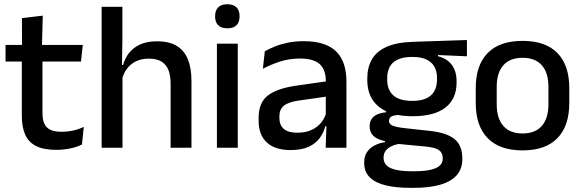

<svg xmlns="http://www.w3.org/2000/svg" viewBox="-20 -694 2738 902"><path d="M244 10Q185.5 10 150 -7.8Q114.5 -25.5 98.5 -61.2Q82.5 -97 82.5 -150.5V-449.5H179.5V-162Q179.5 -117 200 -96Q220.5 -75 269 -75Q298 -75 324.5 -81Q351 -87 373.5 -98L365 -15Q341 -3 309.5 3.5Q278 10 244 10ZM6 -405V-483H369L360.5 -405ZM83.5 -474.5 83 -609 181 -620.5 177 -474.5Z M781.5 0V-302Q781.5 -337.5 771.8 -363.5Q762 -389.5 739.8 -404Q717.5 -418.5 679 -418.5Q643.5 -418.5 617.8 -405.5Q592 -392.5 576 -370.5Q560 -348.5 553 -320.5L533.5 -388.5H558Q566.5 -419.5 586 -444.8Q605.5 -470 638 -485Q670.5 -500 717.5 -500Q775 -500 810.5 -478.2Q846 -456.5 862.8 -415Q879.5 -373.5 879.5 -313V0ZM457.5 0V-662H555V-506L552.5 -365L555.5 -358V0Z M999 0V-489H1097V0ZM1048 -561Q1019 -561 1004.8 -575.8Q990.5 -590.5 990.5 -616.5V-618.5Q990.5 -644.5 1004.8 -659.2Q1019 -674 1048 -674Q1077 -674 1091.2 -659.2Q1105.5 -644.5 1105.5 -618.5V-616.5Q1105.5 -590 1091.2 -575.5Q1077 -561 1048 -561Z M1510 0 1514 -116 1510.5 -131V-285L1511 -309.5Q1511 -366 1482.2 -392.5Q1453.5 -419 1390 -419Q1338.5 -419 1294.5 -404.5Q1250.5 -390 1215 -371L1224 -453Q1244 -464.5 1271 -475.5Q1298 -486.5 1332 -493.5Q1366 -500.5 1406.5 -500.5Q1462 -500.5 1500.5 -487.2Q1539 -474 1562.5 -449Q1586 -424 1596.8 -389Q1607.5 -354 1607.5 -311V0ZM1344.5 11Q1272 11 1233.5 -24.8Q1195 -60.5 1195 -126.5V-141.5Q1195 -211.5 1238.2 -245.2Q1281.5 -279 1374.5 -292L1521.5 -313L1527 -242L1386 -222Q1335.5 -215 1314 -197.8Q1292.5 -180.5 1292.5 -147V-140Q1292.5 -106.5 1313.2 -88.5Q1334 -70.5 1376.5 -70.5Q1415.5 -70.5 1443.5 -83.5Q1471.5 -96.5 1489 -118.2Q1506.5 -140 1513 -166.5L1526.5 -101H1508.5Q1500.5 -71 1482 -45.5Q1463.5 -20 1430.2 -4.5Q1397 11 1344.5 11Z M1918.5 -148Q1815.5 -148 1760.5 -192Q1705.5 -236 1705.5 -317.5V-325.5Q1705.5 -377 1727 -414.8Q1748.5 -452.5 1795.8 -473.8Q1843 -495 1919.5 -497.5L2173.5 -506V-429.5L2037.5 -435.5V-430Q2066.5 -422.5 2085.8 -406.8Q2105 -391 2115 -367.5Q2125 -344 2125 -312V-306.5Q2125 -229.5 2072.8 -188.8Q2020.5 -148 1918.5 -148ZM1914.5 110.5H1927Q1969.5 110.5 1999 104.5Q2028.5 98.5 2044.2 85.5Q2060 72.5 2060 51V49.5Q2060 24 2042 11.2Q2024 -1.5 1979.5 -5.5L1838.5 -19L1863 -20Q1839 -16 1820.8 -7.8Q1802.5 0.5 1792.2 13.8Q1782 27 1782 46.5V47.5Q1782 70.5 1797.8 84.5Q1813.5 98.5 1843.2 104.5Q1873 110.5 1914.5 110.5ZM1908.5 188.5Q1841 188.5 1792.2 176.8Q1743.5 165 1717.2 139.2Q1691 113.5 1691 71V69Q1691 40.5 1703.8 21Q1716.5 1.5 1738.8 -10.2Q1761 -22 1788.5 -26V-31Q1752 -38.5 1734.2 -55.8Q1716.5 -73 1716.5 -100.5V-101Q1716.5 -120 1725 -133.8Q1733.5 -147.5 1750.8 -155.8Q1768 -164 1794 -166.5V-177.5L1897 -152.5L1859.5 -154Q1830 -153.5 1818.8 -146.5Q1807.5 -139.5 1807.5 -126.5V-126Q1807.5 -111 1824.2 -103.8Q1841 -96.5 1881 -92L2000 -79Q2079 -70.5 2115.5 -40.5Q2152 -10.5 2152 50.5V53Q2152 100 2124.8 130Q2097.5 160 2046.8 174.2Q1996 188.5 1925 188.5ZM1917 -220Q1955.5 -220 1981.2 -231.2Q2007 -242.5 2020 -265Q2033 -287.5 2033 -320V-327.5Q2033 -359.5 2020.2 -381.5Q2007.5 -403.5 1982.2 -415Q1957 -426.5 1918.5 -426.5H1916Q1874.5 -426.5 1848.5 -414.2Q1822.5 -402 1810.8 -379.8Q1799 -357.5 1799 -327V-320Q1799 -287.5 1812 -265Q1825 -242.5 1851.2 -231.2Q1877.5 -220 1917 -220Z M2435 12.5Q2327 12.5 2271 -45Q2215 -102.5 2215 -210.5V-280Q2215 -387.5 2271 -444.8Q2327 -502 2435 -502Q2543 -502 2598.8 -444.8Q2654.5 -387.5 2654.5 -280V-210.5Q2654.5 -102.5 2598.8 -45Q2543 12.5 2435 12.5ZM2435 -67Q2494.5 -67 2525.5 -102.5Q2556.5 -138 2556.5 -204.5V-286Q2556.5 -352 2525.5 -387.2Q2494.5 -422.5 2435 -422.5Q2375.5 -422.5 2344.5 -387.2Q2313.5 -352 2313.5 -286V-204.5Q2313.5 -138 2344.5 -102.5Q2375.5 -67 2435 -67Z"/></svg>

Font: Anek Gujarati Medium Medium
Style: Regular
Weight: 500
Version: Version 1.003